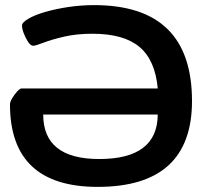

<svg xmlns="http://www.w3.org/2000/svg" viewBox="-20 -727 820 751"><path d="M362 4Q19 4 19 -319Q19 -328 27.5 -342.5Q36 -357 47 -369Q58 -381 64 -381H597Q587 -492 525.5 -543.5Q464 -595 342 -595Q279 -595 230 -583.5Q181 -572 150 -560Q119 -548 110 -548Q100 -548 90 -563Q80 -578 73 -596.5Q66 -615 66 -627Q66 -639 90.5 -653.5Q115 -668 156 -680Q197 -692 247 -699.5Q297 -707 348 -707Q731 -707 731 -332Q731 4 362 4ZM368 -105Q596 -105 597 -279H149Q149 -105 368 -105Z"/></svg>

Font: Asap Expanded SemiBold
Style: Regular
Weight: 600
Width: 7
Designer: Pablo Cosgaya
Foundry: Omnibus-Type
Version: Version 3.001; ttfautohint (v1.8.4.7-5d5b)